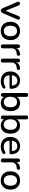

<svg xmlns="http://www.w3.org/2000/svg" viewBox="2120 -2872 761 5042"><g transform="rotate(90 2501.0 -351.5)"><path d="M260 7Q239 7 223.5 -4Q208 -15 198 -38L31 -426Q23 -444 25 -460Q27 -476 40 -485.5Q53 -495 75 -495Q94 -495 105 -486Q116 -477 125 -455L276 -83H248L402 -455Q411 -477 422.5 -486Q434 -495 455 -495Q473 -495 483.5 -485.5Q494 -476 496.5 -460.5Q499 -445 491 -427L322 -38Q313 -15 297 -4Q281 7 260 7Z M794 9Q720 9 666.5 -22Q613 -53 583 -110Q553 -167 553 -244Q553 -303 570 -349Q587 -395 618.5 -428.5Q650 -462 694.5 -479.5Q739 -497 794 -497Q867 -497 920.5 -466Q974 -435 1004 -378.5Q1034 -322 1034 -244Q1034 -186 1017 -139Q1000 -92 968.5 -59Q937 -26 892.5 -8.5Q848 9 794 9ZM794 -69Q835 -69 866 -89Q897 -109 914.5 -148Q932 -187 932 -244Q932 -330 894 -374Q856 -418 794 -418Q752 -418 721 -398.5Q690 -379 672.5 -340Q655 -301 655 -244Q655 -159 693 -114Q731 -69 794 -69Z M1198 7Q1173 7 1160 -6.5Q1147 -20 1147 -44V-444Q1147 -469 1160 -482Q1173 -495 1196 -495Q1220 -495 1232.5 -482Q1245 -469 1245 -444V-371H1235Q1251 -431 1294 -462Q1337 -493 1404 -498Q1422 -499 1432.5 -489Q1443 -479 1444 -458Q1446 -437 1435 -424.5Q1424 -412 1401 -410L1382 -408Q1317 -402 1283 -367Q1249 -332 1249 -271V-44Q1249 -20 1236.5 -6.5Q1224 7 1198 7Z M1571 7Q1546 7 1533 -6.5Q1520 -20 1520 -44V-444Q1520 -469 1533 -482Q1546 -495 1569 -495Q1593 -495 1605.5 -482Q1618 -469 1618 -444V-371H1608Q1624 -431 1667 -462Q1710 -493 1777 -498Q1795 -499 1805.5 -489Q1816 -479 1817 -458Q1819 -437 1808 -424.5Q1797 -412 1774 -410L1755 -408Q1690 -402 1656 -367Q1622 -332 1622 -271V-44Q1622 -20 1609.5 -6.5Q1597 7 1571 7Z M2115 9Q2035 9 1977.5 -21.5Q1920 -52 1888.5 -108.5Q1857 -165 1857 -243Q1857 -319 1888 -376Q1919 -433 1973 -465Q2027 -497 2096 -497Q2147 -497 2187 -480.5Q2227 -464 2255.5 -432.5Q2284 -401 2298.5 -356Q2313 -311 2313 -255Q2313 -238 2303 -229.5Q2293 -221 2273 -221H1937V-283H2245L2228 -269Q2228 -319 2213.5 -354Q2199 -389 2170.5 -407.5Q2142 -426 2100 -426Q2053 -426 2020.5 -404Q1988 -382 1971 -343Q1954 -304 1954 -252V-246Q1954 -158 1995.5 -113.5Q2037 -69 2116 -69Q2146 -69 2179.5 -77Q2213 -85 2243 -104Q2260 -114 2273.5 -113Q2287 -112 2295.5 -104Q2304 -96 2306 -84Q2308 -72 2302 -59.5Q2296 -47 2281 -37Q2247 -14 2202 -2.5Q2157 9 2115 9Z M2685 9Q2621 9 2574 -23.5Q2527 -56 2511 -110L2522 -128V-44Q2522 -20 2509 -6.5Q2496 7 2473 7Q2449 7 2436 -6.5Q2423 -20 2423 -44V-661Q2423 -686 2436 -699Q2449 -712 2473 -712Q2497 -712 2510.5 -699Q2524 -686 2524 -661V-381H2512Q2528 -434 2575 -465.5Q2622 -497 2685 -497Q2751 -497 2799 -466Q2847 -435 2873.5 -379Q2900 -323 2900 -244Q2900 -167 2873.5 -109.5Q2847 -52 2798.5 -21.5Q2750 9 2685 9ZM2660 -69Q2702 -69 2733 -89Q2764 -109 2781 -148Q2798 -187 2798 -244Q2798 -330 2760.5 -374Q2723 -418 2660 -418Q2619 -418 2587.5 -398.5Q2556 -379 2539 -340Q2522 -301 2522 -244Q2522 -159 2560 -114Q2598 -69 2660 -69Z M3276 9Q3212 9 3165 -23.5Q3118 -56 3102 -110L3113 -128V-44Q3113 -20 3100 -6.5Q3087 7 3064 7Q3040 7 3027 -6.5Q3014 -20 3014 -44V-661Q3014 -686 3027 -699Q3040 -712 3064 -712Q3088 -712 3101.5 -699Q3115 -686 3115 -661V-381H3103Q3119 -434 3166 -465.5Q3213 -497 3276 -497Q3342 -497 3390 -466Q3438 -435 3464.5 -379Q3491 -323 3491 -244Q3491 -167 3464.5 -109.5Q3438 -52 3389.5 -21.5Q3341 9 3276 9ZM3251 -69Q3293 -69 3324 -89Q3355 -109 3372 -148Q3389 -187 3389 -244Q3389 -330 3351.5 -374Q3314 -418 3251 -418Q3210 -418 3178.5 -398.5Q3147 -379 3130 -340Q3113 -301 3113 -244Q3113 -159 3151 -114Q3189 -69 3251 -69Z M3834 9Q3754 9 3696.5 -21.5Q3639 -52 3607.5 -108.5Q3576 -165 3576 -243Q3576 -319 3607 -376Q3638 -433 3692 -465Q3746 -497 3815 -497Q3866 -497 3906 -480.5Q3946 -464 3974.5 -432.5Q4003 -401 4017.5 -356Q4032 -311 4032 -255Q4032 -238 4022 -229.5Q4012 -221 3992 -221H3656V-283H3964L3947 -269Q3947 -319 3932.5 -354Q3918 -389 3889.5 -407.5Q3861 -426 3819 -426Q3772 -426 3739.5 -404Q3707 -382 3690 -343Q3673 -304 3673 -252V-246Q3673 -158 3714.5 -113.5Q3756 -69 3835 -69Q3865 -69 3898.5 -77Q3932 -85 3962 -104Q3979 -114 3992.5 -113Q4006 -112 4014.5 -104Q4023 -96 4025 -84Q4027 -72 4021 -59.5Q4015 -47 4000 -37Q3966 -14 3921 -2.5Q3876 9 3834 9Z M4193 7Q4168 7 4155 -6.5Q4142 -20 4142 -44V-444Q4142 -469 4155 -482Q4168 -495 4191 -495Q4215 -495 4227.5 -482Q4240 -469 4240 -444V-371H4230Q4246 -431 4289 -462Q4332 -493 4399 -498Q4417 -499 4427.5 -489Q4438 -479 4439 -458Q4441 -437 4430 -424.5Q4419 -412 4396 -410L4377 -408Q4312 -402 4278 -367Q4244 -332 4244 -271V-44Q4244 -20 4231.5 -6.5Q4219 7 4193 7Z M4720 9Q4646 9 4592.5 -22Q4539 -53 4509 -110Q4479 -167 4479 -244Q4479 -303 4496 -349Q4513 -395 4544.5 -428.5Q4576 -462 4620.5 -479.5Q4665 -497 4720 -497Q4793 -497 4846.5 -466Q4900 -435 4930 -378.5Q4960 -322 4960 -244Q4960 -186 4943 -139Q4926 -92 4894.5 -59Q4863 -26 4818.5 -8.5Q4774 9 4720 9ZM4720 -69Q4761 -69 4792 -89Q4823 -109 4840.5 -148Q4858 -187 4858 -244Q4858 -330 4820 -374Q4782 -418 4720 -418Q4678 -418 4647 -398.5Q4616 -379 4598.5 -340Q4581 -301 4581 -244Q4581 -159 4619 -114Q4657 -69 4720 -69Z"/></g></svg>

Font: Nunito ExtraLight SemiBold
Style: Regular
Weight: 600
Version: Version 3.602